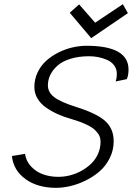

<svg xmlns="http://www.w3.org/2000/svg" viewBox="-20 -901 639 922"><path d="M569.8 -880.9 437 -792 359.9 -879.9 314.9 -839.8 418 -717.8 594.2 -837.9ZM408.2 -630.9Q430.2 -630.9 451.7 -626.7Q473.1 -622.6 494.1 -613.5Q515.1 -604.5 528.1 -587.2Q541 -569.8 541 -545.9Q541 -525.4 535.2 -509.8L588.9 -521Q597.2 -539.6 597.2 -566.9Q597.2 -681.2 395 -681.2Q362.3 -681.2 328.1 -673.3Q293.9 -665.5 261.2 -649.2Q228.5 -632.8 202.6 -609.9Q176.8 -586.9 160.9 -554Q145 -521 145 -482.9Q145 -453.1 160.2 -427.7Q175.3 -402.3 201.9 -384Q228.5 -365.7 257.3 -352.8Q286.1 -339.8 320.8 -330.1Q364.3 -317.4 393.8 -303.5Q423.3 -289.6 437.7 -275.1Q452.1 -260.7 457.5 -248Q462.9 -235.4 462.9 -220.2Q462.9 -189.9 450.9 -162.8Q439 -135.7 418.5 -115.7Q397.9 -95.7 371.8 -81.1Q345.7 -66.4 316.9 -59.1Q288.1 -51.8 259.8 -51.8Q222.2 -51.8 189 -63Q155.8 -74.2 130.6 -100.1Q105.5 -126 100.1 -162.1L37.1 -151.9Q44.4 -83 102.5 -41Q160.6 1 249 1Q281.2 1 317.4 -7.3Q353.5 -15.6 390.9 -33.9Q428.2 -52.2 458 -77.9Q487.8 -103.5 506.8 -141.4Q525.9 -179.2 525.9 -223.1Q525.9 -282.7 485.8 -319.3Q445.8 -356 346.2 -387.2Q270.5 -411.1 240.2 -434.6Q210 -458 210 -491.2Q210 -517.1 221.4 -541Q232.9 -564.9 255.6 -585.4Q278.3 -606 317.6 -618.4Q356.9 -630.9 408.2 -630.9Z"/></svg>

Font: Comic Neue Angular
Style: Italic
Weight: 400
Italic angle: -12°
Designer: Craig Rozynski
Foundry: Craig Rozynski
Version: Version 2.003